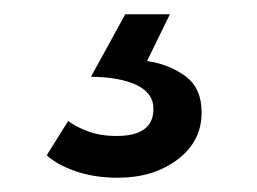

<svg xmlns="http://www.w3.org/2000/svg" viewBox="-20 -20 360 269"><path d="M145 229Q112.5 229 86.2 220Q60 211 45.5 197.5L75.5 149.5Q86 157.5 103.2 164Q120.5 170.5 143.5 170.5Q195 170.5 195 132.5Q195 110.5 171.5 99.2Q148 88 107.5 87.5L155.5 0H218L186 65.5Q217 70 239.8 86.8Q262.5 103.5 262.5 137.5Q262.5 178 228.8 203.5Q195 229 145 229Z"/></svg>

Font: Junction Medium
Style: Regular
Weight: 500
Designer: Caroline Hadilaksono
Foundry: Caroline Hadilaksono, Tyler Finck, The League of Moveable Type
Version: Version 2.000; ttfautohint (v1.8.3)